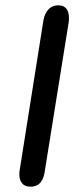

<svg xmlns="http://www.w3.org/2000/svg" viewBox="-20 -697 304 724"><path d="M53 -39Q53 -49 54 -54L144 -622Q149 -647 163 -662Q177 -677 200 -677Q220 -677 230 -664.5Q240 -652 240 -630Q240 -619 239 -613L148 -46Q144 -21 131 -7Q118 7 95 7Q74 7 63.5 -5.5Q53 -18 53 -39Z"/></svg>

Font: SN Pro
Style: Italic
Weight: 400
Italic angle: -9°
Designer: Tobias Whetton
Foundry: Supernotes
Version: Version 1.003